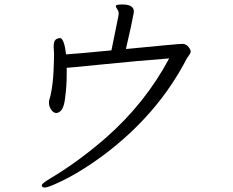

<svg xmlns="http://www.w3.org/2000/svg" viewBox="-20 -777 1040 858"><path d="M526 -757Q586 -757 577 -716L564 -652L546 -573L543 -558Q778 -581 795 -581Q812 -581 823 -566.5Q834 -552 832 -544.5Q830 -537 825 -530.5Q820 -524 815 -516Q686 -266 443 -84Q328 1 230 44Q192 61 181 61Q170 61 168 56Q166 51 167 50Q168 42 207 19Q331 -55 454 -162Q630 -317 736 -516Q593 -505 441 -489.5Q289 -474 278 -474Q279 -414 274.5 -370.5Q270 -327 268 -320Q260 -279 237 -273L232 -272Q218 -272 208 -288Q197 -304 199 -326L205 -348L206 -351Q217 -402 219.5 -464Q222 -526 221.5 -539Q221 -552 220 -563Q219 -574 221.5 -586Q224 -598 232.5 -602.5Q241 -607 247 -607Q267 -607 275 -534Q337 -538 478 -552L509 -705Q513 -724 505 -734.5Q497 -745 498 -750V-752Q501 -757 526 -757Z"/></svg>

Font: LXGW Bright GB
Style: Italic
Weight: 400
Italic angle: -12°
Designer: Christian Thalmann (Catharsis Fonts)
Foundry: LXGW / Christian Thalmann (Catharsis Fonts) / Fontworks Inc.
Version: Version 5.510